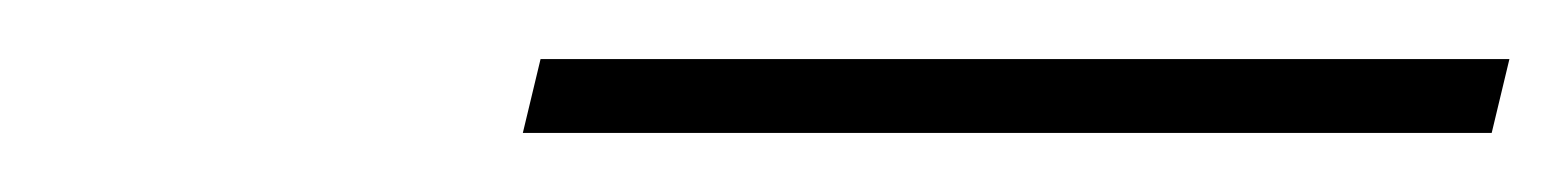

<svg xmlns="http://www.w3.org/2000/svg" viewBox="-20 -732 531 65"><path d="M491 -712 485 -687H157L163 -712Z"/></svg>

Font: Playfair Display SemiBold
Style: Italic
Weight: 600
Italic angle: -14°
Designer: Claus Eggers Sørensen
Foundry: Claus Eggers Sørensen
Version: Version 1.203